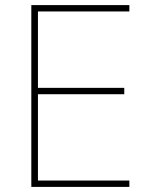

<svg xmlns="http://www.w3.org/2000/svg" viewBox="-20 -734 590 754"><path d="M488 0V-25H129V-364H468V-389H129V-689H488V-714H103V0Z"/></svg>

Font: Noto Sans Gurmukhi UI Thin
Style: Regular
Weight: 100
Designer: Jelle Bosma - Monotype Design Team
Foundry: Monotype Imaging Inc.
Version: Version 2.004